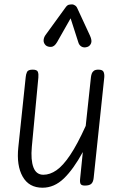

<svg xmlns="http://www.w3.org/2000/svg" viewBox="-20 -866 582 896"><path d="M178.5 10Q115 10 85.8 -41.8Q56.5 -93.5 65.5 -178.5L100 -506.5Q101 -519 106 -530Q111 -541 132.5 -541Q153 -541 156.8 -530.5Q160.5 -520 159 -504L128.5 -180.5Q123 -119.5 136 -85Q149 -50.5 182.5 -50.5Q213 -50.5 243.5 -71.5Q274 -92.5 307.5 -142.5Q341 -192.5 380 -278.5L404.5 -506.5Q405.5 -514.5 408.2 -522.5Q411 -530.5 418.2 -535.8Q425.5 -541 439 -541Q459 -541 463.5 -530.2Q468 -519.5 466.5 -504L417 -35Q415 -16.5 406 -8.2Q397 0 376 0Q360.5 0 356.2 -7.5Q352 -15 354 -33L366.5 -156.5Q322.5 -76 277.8 -33Q233 10 178.5 10ZM387.5 -647Q372.5 -642 361 -648.2Q349.5 -654.5 345.5 -668.5L309.5 -780.5L246.5 -669.5Q234 -648 218.8 -647.2Q203.5 -646.5 194 -654Q183 -664.5 183.5 -677.5Q184 -690.5 192 -702L285 -830Q293.5 -842.5 301.8 -844Q310 -845.5 317.5 -845.5Q322 -845.5 329.5 -841Q337 -836.5 340.5 -828L400 -699.5Q410.5 -676.5 404.8 -663.5Q399 -650.5 387.5 -647Z"/></svg>

Font: Edu SA Hand Cursive
Style: Regular
Weight: 400
Designer: Tina and Corey Anderson, Eben Sorkin, Mirko Velimirovic
Foundry: Google for Education
Version: Version 2.000